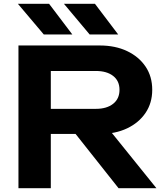

<svg xmlns="http://www.w3.org/2000/svg" viewBox="-20 -989 870 1009"><path d="M195 -417H484Q541 -417 574.5 -443.5Q608 -470 608 -517Q608 -564 574.5 -590Q541 -616 484 -616H170L247 -703V0H77V-750H504Q586 -750 648 -720.5Q710 -691 745 -639Q780 -587 780 -517Q780 -448 745 -396Q710 -344 648 -314.5Q586 -285 504 -285H195ZM325 -351H519L802 0H603ZM479 -969 601 -808H451L316 -969ZM238 -969 360 -808H210L74 -969Z"/></svg>

Font: Unbounded Medium
Style: Regular
Weight: 500
Designer: Luke Prowse, Jean-Baptiste Morizot, Fátima Lázaro, Florian Runge
Foundry: NaN
Version: Version 1.700